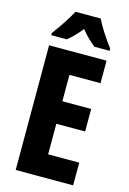

<svg xmlns="http://www.w3.org/2000/svg" viewBox="-137 -996 714 1062"><g transform="rotate(15 219.5 -465.5)"><path d="M302 -931H158C140 -894 91 -821 62 -784V-771H151C169 -786 201 -815 229 -851C256 -816 287 -789 309 -771H396V-784C357 -835 324 -887 302 -931ZM394 0V-130H216V-305H381V-434H216V-585H394V-714H65V0Z"/></g></svg>

Font: Noto Sans Sinhala UI ExtraCondensed ExtraBold
Style: Regular
Weight: 800
Width: 2
Designer: Jelle Bosma - Monotype Design Team
Foundry: Monotype Imaging Inc.
Version: Version 2.006